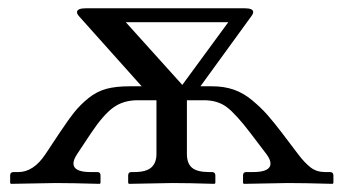

<svg xmlns="http://www.w3.org/2000/svg" viewBox="-20 -449 843 471"><path d="M317.9 -203.1Q282.7 -203.1 258.1 -185.3Q233.4 -167.5 203.1 -122.1L169.4 -71.3Q160.2 -57.6 160.2 -47.9Q160.2 -26.9 202.1 -26.9H218.8Q226.6 -26.9 226.6 -18.6V0L224.6 2Q152.3 0 116.7 0L6.8 2L4.9 0V-18.6Q4.9 -26.9 13.2 -26.9H24.9Q62.5 -26.9 91.8 -71.3L125.5 -122.1Q147.9 -155.8 162.4 -173.8Q176.8 -191.9 197 -208.3Q217.3 -224.6 240.7 -231Q264.2 -237.3 296.9 -237.3H327.6L174.3 -408.7Q168.9 -414.6 168.9 -418.9Q168.9 -428.7 190.9 -428.7H580.1Q601.1 -428.7 601.1 -419.4Q601.1 -415 596.2 -408.7L471.7 -237.3H501Q529.8 -237.3 553.7 -229Q577.6 -220.7 599.1 -202.6Q620.6 -184.6 635.5 -167.7Q650.4 -150.9 672.4 -122.1L710.9 -71.3Q727.5 -49.3 742.2 -38.1Q756.8 -26.9 777.8 -26.9H789.6Q797.9 -26.9 797.9 -18.6V0L795.9 2Q725.1 0 686 0L578.1 2L576.2 0V-18.6Q576.2 -26.9 584 -26.9H600.6Q643.6 -26.9 643.6 -47.9Q643.6 -57.6 633.3 -71.3L594.7 -122.1Q559.1 -168.9 536.6 -186Q514.2 -203.1 480 -203.1H438.5V-71.3Q438.5 -47.9 451.2 -37.4Q463.9 -26.9 493.2 -26.9H500Q508.3 -26.9 508.3 -18.6V0L506.3 2Q441.9 0 402.8 0L296.4 2L294.4 0V-18.6Q294.4 -26.9 302.2 -26.9H309.1Q338.4 -26.9 351.1 -38.1Q363.8 -49.3 363.8 -71.3V-203.1ZM427.2 -240.7 540 -394.5H288.6Z"/></svg>

Font: Libertinage
Style: l
Weight: 400
Designer: OSP
Foundry: OSP
Version: Version 1.0; 2008; OFL relea